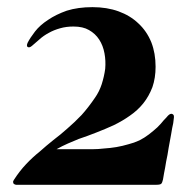

<svg xmlns="http://www.w3.org/2000/svg" viewBox="-20 -512 541 532"><path d="M445.3 -191.4Q452.1 -198.2 457 -196.3Q461.9 -194.3 461.9 -189.5Q461.9 -188.5 461.9 -186.5Q461.9 -183.6 460 -170.9Q457 -158.2 454.1 -139.6Q451.2 -122.1 447.3 -102.5Q444.3 -82 440.4 -64.5Q437.5 -45.9 434.6 -32.2Q432.6 -18.6 431.6 -14.6Q429.7 -5.9 426.8 -2.9Q423.8 0 413.1 0Q284.2 0 25.4 0Q25.4 0 24.4 0Q18.6 -1 16.6 -4.9Q16.6 -5.9 16.6 -6.8Q15.6 -9.8 18.6 -13.7Q34.2 -38.1 52.7 -57.6Q70.3 -76.2 89.8 -91.8Q108.4 -108.4 127.9 -124Q147.5 -138.7 167 -156.2Q186.5 -172.9 206.1 -193.4Q224.6 -213.9 243.2 -241.2Q254.9 -257.8 261.7 -278.3Q268.6 -299.8 271.5 -321.3Q273.4 -343.8 269.5 -364.3Q265.6 -385.7 254.9 -402.3Q244.1 -418.9 226.6 -428.7Q210 -438.5 183.6 -438.5Q163.1 -438.5 146.5 -433.6Q128.9 -428.7 115.2 -420.9Q100.6 -413.1 89.8 -403.3Q78.1 -393.6 68.4 -384.8Q61.5 -378.9 56.6 -381.8Q52.7 -384.8 56.6 -393.6Q63.5 -407.2 77.1 -424.8Q90.8 -442.4 113.3 -457Q134.8 -471.7 165 -482.4Q196.3 -492.2 236.3 -492.2Q276.4 -492.2 308.6 -480.5Q340.8 -468.8 363.3 -447.3Q386.7 -425.8 399.4 -394.5Q411.1 -364.3 411.1 -327.1Q411.1 -295.9 402.3 -270.5Q392.6 -245.1 377 -225.6Q361.3 -206.1 339.8 -191.4Q319.3 -176.8 294.9 -165Q271.5 -154.3 246.1 -144.5Q221.7 -134.8 198.2 -127Q183.6 -121.1 168 -114.3Q152.3 -107.4 136.7 -98.6Q169.9 -98.6 237.3 -98.6Q252 -98.6 268.6 -100.6Q285.2 -101.6 302.7 -104.5Q319.3 -107.4 335.9 -112.3Q351.6 -116.2 366.2 -123Q379.9 -129.9 392.6 -139.6Q405.3 -149.4 416 -159.2Q426.8 -169.9 433.6 -178.7Q441.4 -186.5 445.3 -191.4Z"/></svg>

Font: Mermaid
Style: Bold
Weight: 400
Designer: Scott Simpson
Version: Version 1.001